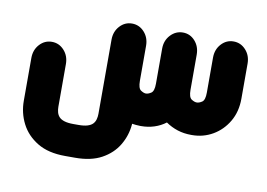

<svg xmlns="http://www.w3.org/2000/svg" viewBox="-66 -510 1095 788"><g transform="rotate(10 481.0 -116.5)"><path d="M636 -33Q615 -17 589 -8.5Q563 0 534 0H530Q521 0 512.5 -1Q504 -2 496 -3V0Q492 47 468 87Q444 127 400 151Q356 175 290 175H248Q178 175 132.5 147.5Q87 120 64.5 76Q42 32 42 -19V-197Q42 -231 63 -254Q84 -277 114 -277Q144 -277 165 -254Q186 -231 186 -197V-19Q186 -7 189 4Q192 15 199.5 23Q207 31 221.5 35.5Q236 40 259 40H280Q303 40 317.5 35.5Q332 31 339.5 23Q347 15 350 4Q353 -7 353 -19V-328Q353 -362 374 -385Q395 -408 425 -408Q455 -408 476 -385Q497 -362 497 -328V-182Q497 -151 509 -143Q521 -135 530 -135Q540 -135 552 -143Q564 -151 564 -182V-328Q564 -362 585.5 -385Q607 -408 637 -408Q667 -408 687.5 -385Q708 -362 708 -328V-182Q708 -151 720 -143Q732 -135 742 -135Q752 -135 764 -143Q776 -151 776 -182V-328Q776 -362 797 -385Q818 -408 848 -408Q878 -408 899 -385Q920 -362 920 -328V-182Q920 -128 896 -87Q872 -46 832.5 -23Q793 0 746 0H742Q712 0 685.5 -8.5Q659 -17 636 -33Z"/></g></svg>

Font: Beiruti Black
Style: Regular
Weight: 900
Designer: Arlette Boutros
Foundry: Boutros
Version: Version 1.41